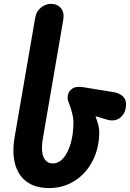

<svg xmlns="http://www.w3.org/2000/svg" viewBox="-20 -948 660 974"><path d="M228.5 6Q160.5 6 116.8 -25.2Q73 -56.5 56.8 -115Q40.5 -173.5 54.5 -254L159 -860.5Q164.5 -891 188 -909.8Q211.5 -928.5 238.5 -928.5Q270 -928.5 288.5 -907.2Q307 -886 301 -848L197 -243Q190.5 -204.5 194.2 -176.8Q198 -149 211.5 -134Q225 -119 247.5 -119Q278 -119 301.5 -146Q325 -173 338.8 -220.8Q352.5 -268.5 352.5 -330Q352.5 -348 345.8 -375Q339 -402 327 -432Q320.5 -447.5 324.8 -467.2Q329 -487 348.2 -499.5Q367.5 -512 406.5 -505L559.5 -480Q585.5 -475.5 602.5 -460Q619.5 -444.5 619.5 -420Q619.5 -376 591.2 -352.2Q563 -328.5 519.5 -342L464.5 -358.5Q473.5 -334 478.5 -314Q483.5 -294 483.5 -280.5Q483.5 -198 450.5 -133.2Q417.5 -68.5 359.8 -31.2Q302 6 228.5 6Z"/></svg>

Font: Edu AU VIC WA NT Pre
Style: Bold
Weight: 700
Designer: Tina and Corey Anderson, Eben Sorkin, Mirko Velimirovic
Foundry: Google for Education
Version: Version 1.001